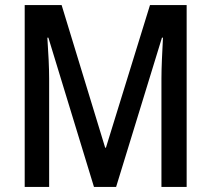

<svg xmlns="http://www.w3.org/2000/svg" viewBox="-20 -734 829 754"><path d="M349 0H436L616 -586H620C617 -527 614 -470 614 -426V0H713V-714H569L396 -154H393L222 -714H77V0H173V-425C173 -469 170 -527 166 -586H170Z"/></svg>

Font: Noto Sans Devanagari Condensed Medium
Style: Regular
Weight: 500
Width: 3
Designer: Jelle Bosma - Monotype Design Team
Foundry: Monotype Imaging Inc.
Version: Version 2.004